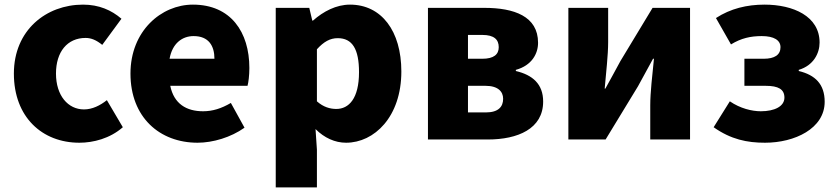

<svg xmlns="http://www.w3.org/2000/svg" viewBox="-20 -603 3623 830"><path d="M323 14C383 14 455 -4 511 -53L442 -170C413 -147 379 -130 343 -130C274 -130 222 -190 222 -285C222 -379 271 -439 350 -439C374 -439 396 -430 422 -409L505 -522C462 -559 408 -583 339 -583C180 -583 40 -473 40 -285C40 -96 163 14 323 14Z M834 14C900 14 978 -9 1037 -51L978 -158C937 -134 899 -122 858 -122C786 -122 732 -154 716 -232H1050C1054 -246 1058 -277 1058 -309C1058 -464 978 -583 814 -583C677 -583 544 -469 544 -285C544 -96 670 14 834 14ZM713 -349C725 -416 768 -447 817 -447C882 -447 907 -405 907 -349Z M1172 207H1350V44L1344 -45C1382 -7 1428 14 1476 14C1598 14 1715 -98 1715 -294C1715 -469 1629 -583 1493 -583C1434 -583 1378 -554 1333 -514H1330L1317 -569H1172ZM1434 -132C1407 -132 1378 -140 1350 -165V-390C1380 -423 1407 -438 1440 -438C1503 -438 1532 -391 1532 -291C1532 -177 1488 -132 1434 -132Z M1830 0H2089C2218 0 2328 -46 2328 -164C2328 -240 2282 -279 2210 -296V-301C2279 -320 2306 -371 2306 -418C2306 -533 2202 -569 2074 -569H1830ZM2003 -349V-452H2065C2116 -452 2136 -432 2136 -399C2136 -368 2115 -349 2065 -349ZM2003 -117V-232H2079C2133 -232 2155 -207 2155 -176C2155 -142 2135 -117 2080 -117Z M2437 0H2598L2738 -230C2756 -262 2784 -315 2803 -349H2807C2800 -279 2791 -204 2791 -148V0H2963V-569H2801L2662 -339C2645 -306 2615 -254 2597 -220H2594C2600 -289 2609 -365 2609 -421V-569H2437Z M3287 14C3415 14 3545 -47 3545 -163C3545 -239 3504 -279 3433 -296V-301C3497 -320 3523 -373 3523 -419C3523 -533 3409 -583 3285 -583C3209 -583 3138 -566 3075 -525L3140 -411C3184 -438 3225 -447 3273 -447C3326 -447 3354 -429 3354 -399C3354 -366 3329 -349 3281 -349H3198V-232H3290C3345 -232 3371 -217 3371 -181C3371 -143 3328 -122 3269 -122C3231 -122 3180 -134 3135 -165L3065 -53C3140 0 3210 14 3287 14Z"/></svg>

Font: Noto Sans HK Black
Style: Regular
Weight: 900
Designer: Ryoko NISHIZUKA 西塚涼子 (kana, bopomofo & ideographs); Paul D. Hunt (Latin, Greek & Cyrillic); Sandoll Communications 산돌커뮤니
Foundry: Adobe
Version: Version 2.004;hotconv 1.0.118;makeotfexe 2.5.65603